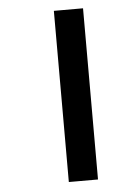

<svg xmlns="http://www.w3.org/2000/svg" viewBox="-48 -659 469 695"><g transform="rotate(-5 186.5 -311.0)"><path d="M174 -622H280V0H174Z"/></g></svg>

Font: Noto Sans Condensed SemiBold
Style: Regular
Weight: 600
Width: 3
Designer: Monotype Design Team
Foundry: Monotype Imaging Inc.
Version: Version 2.013; ttfautohint (v1.8.4.7-5d5b)